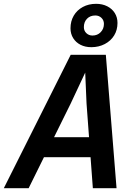

<svg xmlns="http://www.w3.org/2000/svg" viewBox="-49 -985 719 1005"><path d="M505 -698 561 0H437L425 -162H181L101 0H-29L321 -698ZM417 -267 404 -443 397 -605 321 -443 234 -267ZM320 -837Q320 -874 337 -903Q354 -932 384.5 -948.5Q415 -965 454 -965Q487 -965 512.5 -952Q538 -939 552 -916.5Q566 -894 566 -865Q566 -828 548.5 -799.5Q531 -771 499.5 -754.5Q468 -738 429 -738Q397 -738 372.5 -750.5Q348 -763 334 -785.5Q320 -808 320 -837ZM435 -799Q461 -799 478 -816.5Q495 -834 495 -860Q495 -879 482 -891.5Q469 -904 450 -904Q423 -904 406.5 -887Q390 -870 390 -843Q390 -824 403 -811.5Q416 -799 435 -799Z"/></svg>

Font: Azeret Mono Medium
Style: Italic
Weight: 500
Italic angle: -12°
Designer: Martin Vácha
Foundry: Displaay
Version: Version 1.000; Glyphs 3.0.3, build 3074